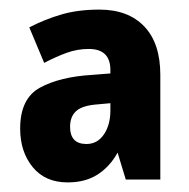

<svg xmlns="http://www.w3.org/2000/svg" viewBox="-20 -742 394 400"><path d="M187 -722Q247 -722 280.5 -687Q314 -652 314 -586V-368H242L225 -424Q209 -395 183.5 -378.5Q158 -362 121 -362Q74 -362 48 -394Q22 -426 22 -474Q22 -537 63.5 -559.5Q105 -582 172 -586L210 -589V-596Q210 -640 165 -640Q141 -640 119 -632Q97 -624 72 -611L41 -685Q74 -702 108.5 -712Q143 -722 187 -722ZM177 -524Q149 -521 137.5 -509.5Q126 -498 126 -478Q126 -442 160 -442Q183 -442 196.5 -462Q210 -482 210 -512V-527Z"/></svg>

Font: Noto Sans Devanagari Condensed ExtraBold
Style: Regular
Weight: 800
Width: 3
Designer: Jelle Bosma - Monotype Design Team
Foundry: Monotype Imaging Inc.
Version: Version 2.004; ttfautohint (v1.8.4.7-5d5b)